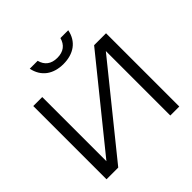

<svg xmlns="http://www.w3.org/2000/svg" viewBox="-232 -1175 1390 1390"><g transform="rotate(-45 463.5 -479.5)"><path d="M211 0 744 -660V0H836V-750H714L183 -93V-750H91V0ZM264 -959C284 -861 358 -810 461 -810C564 -810 639 -861 658 -959H578C563 -904 525 -873 461 -873C398 -873 359 -904 345 -959Z"/></g></svg>

Font: Bounded Light
Style: Regular
Weight: 300
Designer: Vlad Churkin
Version: Version 3.0